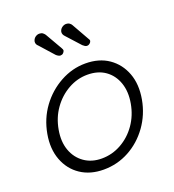

<svg xmlns="http://www.w3.org/2000/svg" viewBox="-136 -849 876 965"><g transform="rotate(-20 302.0 -366.5)"><path d="M554.7 -255.9Q541 -179.7 497.6 -119.1Q454.1 -58.6 391.1 -24.4Q328.1 9.8 254.9 9.8Q183.6 9.8 132.3 -24.4Q81.1 -58.6 58.1 -119.1Q35.2 -179.7 48.8 -255.9Q62.5 -333 106.4 -393.1Q150.4 -453.1 214.4 -488.3Q278.3 -523.4 348.6 -523.4Q421.9 -523.4 472.7 -488.3Q523.4 -453.1 545.9 -393.1Q568.4 -333 554.7 -255.9ZM495.1 -255.9Q505.9 -316.4 489.3 -364.3Q472.7 -412.1 434.1 -439.5Q395.5 -466.8 338.9 -466.8Q285.2 -466.8 236.3 -439.5Q187.5 -412.1 153.8 -364.7Q120.1 -317.4 109.4 -255.9Q98.6 -195.3 115.7 -147.9Q132.8 -100.6 171.9 -73.2Q210.9 -45.9 264.6 -45.9Q320.3 -45.9 369.1 -73.2Q418 -100.6 451.2 -147.9Q484.4 -195.3 495.1 -255.9ZM388.7 -603.5Q381.8 -603.5 376.5 -607.4Q371.1 -611.3 366.2 -615.2L299.8 -688.5Q294.9 -693.4 292 -699.7Q289.1 -706.1 290 -713.9Q293 -727.5 303.7 -735.4Q314.5 -743.2 326.2 -743.2Q336.9 -743.2 344.2 -737.8Q351.6 -732.4 354.5 -726.6L405.3 -636.7Q412.1 -627.9 411.1 -621.1Q409.2 -614.3 402.8 -608.9Q396.5 -603.5 388.7 -603.5ZM246.1 -603.5Q240.2 -603.5 233.9 -607.4Q227.5 -611.3 223.6 -615.2L158.2 -688.5Q152.3 -693.4 149.4 -699.7Q146.5 -706.1 147.5 -713.9Q150.4 -727.5 160.6 -735.4Q170.9 -743.2 182.6 -743.2Q194.3 -743.2 201.2 -737.8Q208 -732.4 211.9 -726.6L263.7 -636.7Q269.5 -627.9 268.6 -621.1Q266.6 -614.3 260.7 -608.9Q254.9 -603.5 246.1 -603.5Z"/></g></svg>

Font: Quicksand
Style: Italic
Weight: 400
Designer: Andrew Paglinawan
Foundry: Andrew Paglinawan
Version: Version 3.006